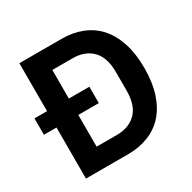

<svg xmlns="http://www.w3.org/2000/svg" viewBox="-155 -852 1005 1006"><g transform="rotate(-30 347.0 -349.0)"><path d="M86 -309H10V-408H86V-698H341Q409 -698 464.5 -676Q520 -654 559 -610.5Q598 -567 619.5 -501.5Q641 -436 641 -349Q641 -262 619.5 -196.5Q598 -131 559 -87.5Q520 -44 464.5 -22Q409 0 341 0H86ZM341 -117Q414 -117 457.5 -160.5Q501 -204 501 -294V-404Q501 -494 457.5 -537.5Q414 -581 341 -581H218V-408H342V-309H218V-117Z"/></g></svg>

Font: IBM Plex Sans Arabic SmBld
Style: Regular
Weight: 600
Designer: Mike Abbink, Paul van der Laan, Pieter van Rosmalen, Wael Morcos, Khajak Apelian
Foundry: Bold Monday
Version: Version 1.005